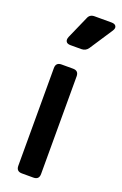

<svg xmlns="http://www.w3.org/2000/svg" viewBox="-156 -850 569 896"><g transform="rotate(20 129.0 -402.5)"><path d="M81 0Q53 0 53 -28V-513Q53 -541 81 -541H138Q166 -541 166 -513V-28Q166 0 138 0ZM89 -640Q73 -640 67.5 -649Q62 -658 68 -673L117 -784Q125 -805 149 -805H233Q250 -805 255.5 -795.5Q261 -786 252 -772L177 -658Q165 -640 143 -640Z"/></g></svg>

Font: Pitagon Sans Text SemiBold
Style: Regular
Weight: 600
Designer: Travis Tran
Foundry: Pitagon
Version: Version 1.001; ttfautohint (v1.8.4.7-5d5b);gftools[0.9.26]